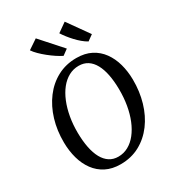

<svg xmlns="http://www.w3.org/2000/svg" viewBox="-233 -1137 1169 1282"><g transform="rotate(-30 351.0 -496.0)"><path d="M316.4 10Q251.9 10 203.9 -14.5Q155.9 -39 124.1 -82.3Q92.3 -125.5 76.3 -182.6Q60.3 -239.7 59.6 -304.9Q58.5 -397.5 83 -478.5Q107.5 -559.5 154.1 -621.3Q200.6 -683.1 266.1 -718Q331.6 -753 412.6 -753Q478 -753 526 -728.2Q574 -703.4 605.3 -660Q636.7 -616.6 652.3 -560.3Q667.9 -504 668.7 -440.6Q669.7 -348.4 645.8 -266.8Q621.9 -185.3 575.7 -123.2Q529.4 -61 463.9 -25.5Q398.3 10 316.4 10ZM328.3 -41.6Q369.6 -41.6 405.2 -61.1Q440.8 -80.6 469 -116.2Q497.2 -151.8 517.1 -200.3Q537 -248.8 547.1 -307.3Q557.2 -365.7 556.5 -430.7Q555.8 -492.7 546 -542.4Q536.2 -592.1 516.9 -627.3Q497.6 -662.6 468.6 -681.4Q439.6 -700.2 400.1 -700.2Q358.9 -700.2 323.2 -680.9Q287.5 -661.5 259.4 -626.4Q231.3 -591.2 211.5 -543Q191.7 -494.7 181.4 -436.7Q171.1 -378.7 171.8 -314.2Q172.6 -251.2 182.6 -200.9Q192.7 -150.5 212.2 -114.9Q231.8 -79.4 260.8 -60.5Q289.7 -41.6 328.3 -41.6ZM583.2 -839.1 539.5 -807.7Q519 -818.9 498.8 -836Q478.5 -853 460 -872.9Q441.4 -892.8 425.4 -913.4Q409.3 -934 397.6 -952.6L467.4 -1001.9ZM389.9 -839.1 347 -807.7Q326.1 -817.9 300.7 -834.7Q275.3 -851.6 250.1 -871.8Q224.8 -892.1 203.8 -913Q182.8 -933.8 170.7 -952.3L244.5 -1001.9Z"/></g></svg>

Font: Merriweather Light
Style: Italic
Weight: 300
Italic angle: -7.8°
Designer: Eben Sorkin
Foundry: Eben Sorkin
Version: Version 2.101